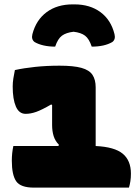

<svg xmlns="http://www.w3.org/2000/svg" viewBox="-20 -857 640 877"><path d="M316 -712Q282 -708 263 -694Q244 -680 232 -644Q203 -644 179 -649.5Q155 -655 138 -665Q122 -677 128 -701Q145 -766 193 -801.5Q241 -837 312 -837H320Q391 -837 439 -801.5Q487 -766 503 -701Q509 -677 493 -665Q457 -644 399 -644Q387 -680 368.5 -694Q350 -708 316 -712ZM41 -190H247L249 -196Q232 -213 225 -235.5Q218 -258 218 -286V-377L214 -380Q171 -355 145.5 -346Q120 -337 97 -337Q67 -337 52.5 -370.5Q38 -404 38 -462Q38 -480 41 -499Q44 -518 48 -537Q89 -546 141 -551.5Q193 -557 252 -557Q316 -557 352 -547Q388 -537 402.5 -515Q417 -493 417 -458V-190Q503 -186 540.5 -155Q578 -124 578 -64Q578 -45 575.5 -29Q573 -13 569 0H135Q74 0 54 -29Q34 -58 34 -123Q34 -158 41 -190Z"/></svg>

Font: Recursive Mn Csl St Blk
Style: Regular
Weight: 900
Monospace: yes
Version: Version 1.079;hotconv 1.0.112;makeotfexe 2.5.65598; ttfautoh